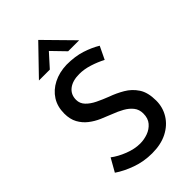

<svg xmlns="http://www.w3.org/2000/svg" viewBox="-283 -1046 1148 1148"><g transform="rotate(-45 291.0 -472.5)"><path d="M480 -588Q442 -608 398 -622Q354 -636 313 -636Q256 -636 223 -610.5Q190 -585 190 -540Q190 -509 212 -486Q234 -463 269 -446Q304 -429 343 -414Q388 -398 430 -373.5Q472 -349 499 -308Q526 -267 526 -198Q526 -141 497 -94Q468 -47 414.5 -19.5Q361 8 286 8Q216 8 153.5 -14.5Q91 -37 46 -68L93 -151Q128 -124 179 -104Q230 -84 276 -84Q310 -84 342 -95.5Q374 -107 395.5 -132Q417 -157 417 -198Q417 -232 398 -256Q379 -280 348.5 -297Q318 -314 283 -327Q249 -340 213.5 -355.5Q178 -371 148.5 -394Q119 -417 100.5 -450.5Q82 -484 82 -532Q82 -591 109.5 -634Q137 -677 186 -702Q235 -727 298 -729Q370 -729 424 -711.5Q478 -694 519 -669ZM362 -779 271 -873 299 -881 207 -779H115L283 -953H284L455 -779Z"/></g></svg>

Font: Reem Kufi Fun
Style: Regular
Weight: 400
Designer: Khaled Hosny
Version: Version 1.005